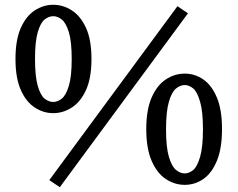

<svg xmlns="http://www.w3.org/2000/svg" viewBox="-20 -755 998 806"><path d="M769 -699 231 31 187 1 725 -729ZM792 -42Q808 -56 820 -96.5Q832 -137 832 -212Q832 -287 820 -328Q808 -369 792 -383Q774 -398 755.5 -398Q737 -398 719 -383.5Q701 -369 689 -328Q677 -287 677 -212Q677 -137 689 -96.5Q701 -56 719 -41.5Q737 -27 755.5 -27Q774 -27 792 -42ZM890.5 -80Q869 -28 833.5 -3.5Q798 21 755.5 21Q713 21 676 -3.5Q639 -28 616.5 -80Q594 -132 594 -213Q594 -294 616.5 -345.5Q639 -397 676 -421.5Q713 -446 755.5 -446Q798 -446 833.5 -421.5Q869 -397 890.5 -345.5Q912 -294 912 -213Q912 -132 890.5 -80ZM167 -341Q185 -327 203.5 -327Q222 -327 239.5 -341Q257 -355 269 -394.5Q281 -434 281 -507.5Q281 -581 269 -620Q257 -659 239.5 -673Q222 -687 203.5 -687Q185 -687 167 -673Q150 -659 138.5 -620Q127 -581 127 -507.5Q127 -434 138.5 -394.5Q150 -355 167 -341ZM341.5 -378Q319 -328 282 -304Q245 -280 203.5 -280Q162 -280 125.5 -304Q89 -328 67 -378Q45 -428 45 -507.5Q45 -587 67 -637Q89 -687 125.5 -711Q162 -735 203.5 -735Q245 -735 282 -711Q319 -687 341.5 -637Q364 -587 364 -507.5Q364 -428 341.5 -378Z"/></svg>

Font: Early Summer Mincho Screen
Style: Regular
Weight: 400
Designer: GuiWonder
Version: Version 1.002